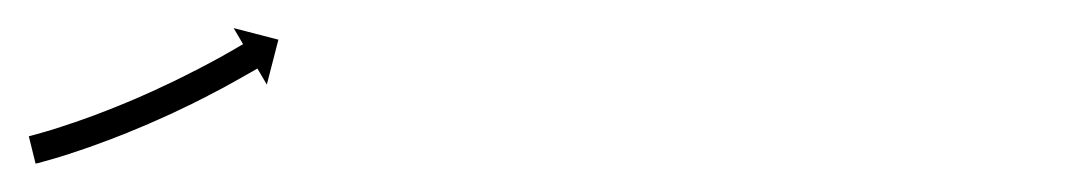

<svg xmlns="http://www.w3.org/2000/svg" viewBox="-22 -129 769 136"><path d="M-0.2 -32.8C-0.7 -32.7 -1.1 -32.6 -1.6 -32.5L3.2 -13.1C3.6 -13.2 4.1 -13.3 4.6 -13.4C4.6 -13.4 4.6 -13.4 4.6 -13.4C4.6 -13.4 4.7 -13.4 4.7 -13.4C6.3 -13.9 8 -14.3 9.7 -14.8C9.7 -14.8 9.7 -14.8 9.7 -14.8C9.7 -14.8 9.7 -14.8 9.7 -14.8C12.4 -15.5 15 -16.3 17.7 -17.1C17.7 -17.1 17.7 -17.1 17.7 -17.1C17.7 -17.1 17.8 -17.1 17.8 -17.1C21.2 -18.2 24.7 -19.2 28.1 -20.3C28.1 -20.3 28.1 -20.3 28.1 -20.3C28.2 -20.4 28.2 -20.4 28.2 -20.4C32.3 -21.7 36.4 -23.1 40.4 -24.5C40.4 -24.5 40.4 -24.5 40.5 -24.5C40.5 -24.5 40.5 -24.5 40.5 -24.5C45 -26.1 49.6 -27.8 54.1 -29.5C54.1 -29.5 54.1 -29.5 54.1 -29.5C54.1 -29.5 54.2 -29.5 54.2 -29.5C59 -31.3 63.8 -33.2 68.6 -35.1C68.6 -35.1 68.6 -35.1 68.6 -35.1C68.6 -35.2 68.7 -35.2 68.7 -35.2C73.6 -37.2 78.5 -39.2 83.4 -41.3C83.4 -41.3 83.4 -41.4 83.5 -41.4C83.5 -41.4 83.5 -41.4 83.5 -41.4C88.4 -43.5 93.3 -45.7 98.1 -47.9C98.1 -47.9 98.1 -47.9 98.1 -47.9C98.2 -47.9 98.2 -47.9 98.2 -47.9C102.9 -50.1 107.5 -52.3 112.2 -54.6C112.2 -54.6 112.2 -54.6 112.2 -54.6C112.3 -54.6 112.3 -54.6 112.3 -54.6C116.6 -56.8 120.9 -58.9 125.2 -61.1C125.2 -61.1 125.3 -61.2 125.3 -61.2C125.3 -61.2 125.3 -61.2 125.3 -61.2C129.2 -63.2 133 -65.2 136.8 -67.2C136.8 -67.2 136.8 -67.2 136.8 -67.2C136.8 -67.3 136.9 -67.3 136.9 -67.3C140.1 -69 143.3 -70.8 146.5 -72.6C146.5 -72.6 146.5 -72.6 146.5 -72.6C146.5 -72.6 146.5 -72.6 146.5 -72.6C149 -74 151.5 -75.4 153.9 -76.8L153.9 -76.8L153.9 -76.8C155.5 -77.7 157.1 -78.6 158.7 -79.5L158.7 -79.5L158.7 -79.5C159.2 -79.8 159.8 -80.2 160.3 -80.5L167 -69.1L175.2 -100.9L143.5 -109.1L150.2 -97.7C149.6 -97.4 149.1 -97.1 148.5 -96.8L148.5 -96.8L148.6 -96.8C147 -95.9 145.5 -95 143.9 -94.1L143.9 -94.1L144 -94.1C141.6 -92.7 139.1 -91.4 136.7 -90C136.7 -90 136.7 -90 136.8 -90C136.8 -90 136.8 -90 136.8 -90C133.6 -88.3 130.5 -86.6 127.3 -84.8C127.3 -84.8 127.3 -84.8 127.3 -84.9C127.4 -84.9 127.4 -84.9 127.4 -84.9C123.6 -82.9 119.9 -80.9 116.1 -78.9C116.1 -78.9 116.1 -78.9 116.1 -78.9C116.1 -78.9 116.1 -79 116.1 -79C111.9 -76.8 107.7 -74.7 103.4 -72.6C103.4 -72.6 103.4 -72.6 103.5 -72.6C103.5 -72.6 103.5 -72.6 103.5 -72.6C98.9 -70.4 94.3 -68.2 89.7 -66.1C89.7 -66.1 89.8 -66.1 89.8 -66.1C89.8 -66.1 89.8 -66.1 89.8 -66.1C85 -63.9 80.3 -61.8 75.5 -59.7C75.5 -59.7 75.5 -59.7 75.5 -59.7C75.5 -59.7 75.5 -59.7 75.5 -59.7C70.7 -57.7 65.9 -55.6 61.1 -53.7C61.1 -53.7 61.1 -53.7 61.1 -53.7C61.1 -53.7 61.1 -53.7 61.1 -53.7C56.5 -51.8 51.7 -50 47 -48.2C47 -48.2 47 -48.2 47.1 -48.2C47.1 -48.2 47.1 -48.2 47.1 -48.2C42.7 -46.6 38.3 -44.9 33.8 -43.4C33.8 -43.4 33.8 -43.4 33.8 -43.4C33.9 -43.4 33.9 -43.4 33.9 -43.4C29.9 -42 25.9 -40.7 21.9 -39.4C21.9 -39.4 22 -39.4 22 -39.4C22 -39.4 22 -39.4 22 -39.4C18.7 -38.3 15.3 -37.3 11.9 -36.2C11.9 -36.2 12 -36.2 12 -36.3C12 -36.3 12 -36.3 12 -36.3C9.5 -35.5 6.9 -34.8 4.4 -34.1C4.4 -34.1 4.4 -34.1 4.4 -34.1C4.4 -34.1 4.4 -34.1 4.4 -34.1C2.8 -33.6 1.3 -33.2 -0.3 -32.8C-0.3 -32.8 -0.3 -32.8 -0.3 -32.8C-0.3 -32.8 -0.2 -32.8 -0.2 -32.8Z"/></svg>

Font: FRB American Cursive Just Arrows Extrabold
Style: Bold Italic
Weight: 800
Italic angle: -25°
Version: Version 2.0;Modular Font Editor K font №1